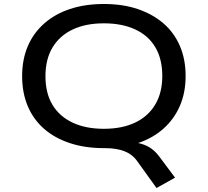

<svg xmlns="http://www.w3.org/2000/svg" viewBox="-20 -734 1042 963"><path d="M765 209 668 74Q644 40 604 24.5Q564 9 507 9L591 -24Q638 -24 671.5 -17Q705 -10 730.5 5.5Q756 21 778 50L858 157ZM501 9Q407 9 331 -16Q255 -41 201.5 -87.5Q148 -134 119.5 -201Q91 -268 91 -352Q91 -436 119.5 -502.5Q148 -569 202 -616.5Q256 -664 331.5 -689Q407 -714 501 -714Q596 -714 671 -688.5Q746 -663 799.5 -617Q853 -571 882 -504Q911 -437 911 -353Q911 -269 882 -202.5Q853 -136 799.5 -88.5Q746 -41 671 -16Q596 9 501 9ZM501 -88Q592 -88 657.5 -119Q723 -150 758.5 -209.5Q794 -269 794 -353Q794 -438 759 -497Q724 -556 658 -586.5Q592 -617 501 -617Q410 -617 344.5 -586Q279 -555 243.5 -496Q208 -437 208 -352Q208 -267 243 -208.5Q278 -150 344 -119Q410 -88 501 -88Z"/></svg>

Font: Nunito Sans 7pt Expanded Medium
Style: Regular
Weight: 500
Width: 7
Designer: Vernon Adams
Foundry: Vernon Adams
Version: Version 3.101;gftools[0.9.27]